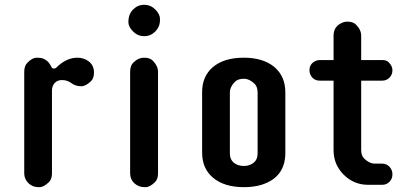

<svg xmlns="http://www.w3.org/2000/svg" viewBox="-20 -771 1701 801"><path d="M302.7 -530.3Q314.9 -530.3 326.7 -526.9Q338.4 -523.4 348.6 -516.1Q372.1 -499 372.1 -468.8Q372.1 -444.3 359.4 -432.1Q337.4 -411.1 318.4 -411.1Q293.9 -411.1 273.9 -426.8Q258.3 -437 238.8 -437Q219.2 -437 208 -424.6Q196.8 -412.1 196.8 -393.1V-47.9Q196.8 -24.4 184.6 -11.7Q162.6 9.8 144.8 9.8Q127 9.8 116.5 5.1Q106 0.5 98.1 -7.3Q81.1 -24.4 81.1 -47.9V-471.7Q81.1 -495.6 93.8 -508.8Q114.3 -530.3 133.1 -530.3Q151.9 -530.3 161.1 -526.1Q170.4 -522 176.8 -516.6Q185.5 -508.8 189.5 -500.7Q193.4 -492.7 196 -488.8Q198.7 -484.9 204.8 -484.9Q210.9 -484.9 214.8 -488.8L223.6 -497.1Q261.7 -530.3 302.7 -530.3Z M522.9 -471.7Q522.9 -495.6 535.2 -508.8Q556.2 -530.3 581.5 -530.3Q606 -530.3 617.7 -517.6Q639.2 -495.6 639.2 -471.7V-47.4Q639.2 -23.9 627 -11.7Q605.5 9.8 587.4 9.8Q569.3 9.8 558.6 5.1Q547.9 0.5 540 -6.8Q522.9 -23.4 522.9 -47.4ZM581.5 -751Q608.4 -751 627.9 -731.4Q647.5 -711.9 647.5 -691.9Q647.5 -671.9 642.1 -660.2Q636.7 -648.4 627.9 -639.6Q608.4 -620.1 581.5 -620.1Q554.7 -620.1 535.2 -639.6Q515.6 -659.2 515.6 -678.7Q515.6 -711.9 535.2 -731.4Q554.7 -751 581.5 -751Z M823.2 -386.7Q823.2 -452.6 868.2 -491.2Q915 -530.3 997.1 -530.3Q1078.1 -530.3 1125 -491.2Q1170.4 -452.1 1170.4 -385.7V-133.3Q1170.4 -31.2 1070.8 0Q1038.6 9.8 997.3 9.8Q956.1 9.8 923.8 -0.2Q891.6 -10.3 869.1 -29.3Q823.2 -67.4 823.2 -134.8ZM1054.7 -384.3Q1054.7 -408.7 1042.5 -420.9Q1021 -442.4 997.1 -442.4Q972.7 -442.4 960 -429.7Q939 -408.7 939 -384.3V-130.4Q939 -105.5 955.6 -92Q972.2 -78.6 996.8 -78.6Q1021.5 -78.6 1038.1 -92Q1054.7 -105.5 1054.7 -130.4Z M1574.2 0H1515.6Q1456.1 0 1413.6 -42.5Q1371.6 -84.5 1371.6 -144.5V-434.6H1314Q1286.1 -434.6 1274.4 -460.9Q1271 -468.8 1271 -477.5Q1271 -505.4 1297.4 -517.1Q1305.2 -520.5 1314 -520.5H1371.6V-622.1Q1371.6 -660.6 1406.7 -675.8Q1417 -680.7 1429.2 -680.7Q1453.1 -680.7 1465.3 -668Q1486.8 -647 1486.8 -622.1V-520.5H1575.2Q1592.3 -520.5 1601.6 -511.2Q1617.2 -495.6 1617.2 -477.8Q1617.2 -460 1605 -447.3Q1592.8 -434.6 1575.2 -434.6H1486.8V-145.5Q1486.8 -121.1 1499.5 -109.4Q1521 -88.4 1544.4 -88.4H1574.2Q1592.8 -88.4 1605 -75.2Q1617.2 -62 1617.2 -43.7Q1617.2 -25.4 1605 -12.7Q1592.8 0 1574.2 0Z"/></svg>

Font: Supermercado
Style: Regular
Weight: 400
Designer: James Grieshaber
Foundry: James Grieshaber
Version: Version 1.002